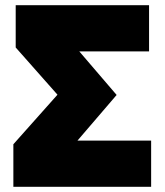

<svg xmlns="http://www.w3.org/2000/svg" viewBox="-20 -720 636 740"><path d="M31.5 0V-164L201.5 -355L40.5 -537V-700H554.5V-522H285.5L429.5 -354L278.5 -178H562.5V0Z"/></svg>

Font: Geologica Roman Black
Style: Regular
Weight: 900
Designer: Sindre Bremnes, Frode Helland
Foundry: Monokrom Skriftforlag AS
Version: Version 1.010;gftools[0.9.28]